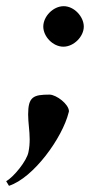

<svg xmlns="http://www.w3.org/2000/svg" viewBox="-37 -456 319 621"><path d="M-17 130 -8 145C72 119 165 -11 185 -92L186 -96C186 -119 145 -150 123 -150C71 -150 54 -143 54 -86C54 -59 59 -33 59 -6C59 8 58 22 55 36C50 64 7 117 -17 130ZM103 -370C103 -338 134 -305 168 -305C202 -305 234 -338 234 -370C234 -402 203 -436 169 -436C135 -436 103 -403 103 -370Z"/></svg>

Font: KpRoman
Style: SemiboldItalic
Weight: 600
Italic angle: -11°
Version: Version 0.66